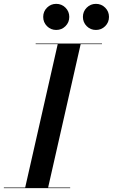

<svg xmlns="http://www.w3.org/2000/svg" viewBox="-61 -976 585 996"><path d="M369.1 -888.3Q369.1 -916.5 388.8 -936.2Q408.5 -956 436.7 -956Q464.9 -956 484.7 -936.2Q504.4 -916.5 504.4 -888.3Q504.4 -860.1 484.7 -840.3Q464.9 -820.6 436.7 -820.6Q408.5 -820.6 388.8 -840.3Q369.1 -860.1 369.1 -888.3ZM163.1 -888.3Q163.1 -916.5 182.8 -936.2Q202.5 -956 230.7 -956Q258.9 -956 278.7 -936.2Q298.4 -916.5 298.4 -888.3Q298.4 -860.1 278.7 -840.3Q258.9 -820.6 230.7 -820.6Q202.5 -820.6 182.8 -840.3Q163.1 -860.1 163.1 -888.3ZM-41 -3H69.6L238.4 -747H124V-750H468V-747H357.4L188.6 -3H303V0H-41Z"/></svg>

Font: Bodoni* 72 Medium
Style: Italic
Weight: 500
Italic angle: -13°
Version: Version 1.002; ttfautohint (v0.97) -l 8 -r 50 -G 200 -x 14 -